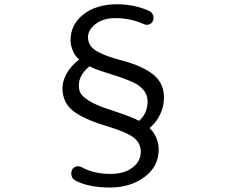

<svg xmlns="http://www.w3.org/2000/svg" viewBox="-20 -796 1040 881"><path d="M664.1 -746.1Q676.8 -740.2 682.1 -726.6Q687.5 -712.9 681.6 -700.2Q676.8 -688.5 664.1 -684.1Q651.4 -679.7 639.6 -685.5Q579.1 -712.9 507.8 -712.9Q454.1 -712.9 418.9 -686Q383.8 -659.2 383.8 -626Q383.8 -604.5 394.5 -587.9Q405.3 -571.3 428.7 -558.6Q452.1 -545.9 476.1 -537.6Q500 -529.3 539.1 -518.6Q634.8 -493.2 683.6 -453.6Q732.4 -414.1 732.4 -348.6Q732.4 -308.6 715.3 -272Q698.2 -235.4 668.9 -210.9Q666 -208 668.9 -205.1Q685.5 -190.4 696.8 -164.6Q708 -138.7 708 -109.4Q708 -32.2 643.1 16.1Q578.1 64.5 484.4 64.5Q387.7 64.5 325.2 32.2Q312.5 25.4 308.6 11.2Q304.7 -2.9 310.5 -16.6Q316.4 -28.3 329.1 -31.7Q341.8 -35.2 353.5 -29.3Q411.1 2 486.3 2Q549.8 2 587.9 -26.9Q626 -55.7 626 -99.6Q626 -139.6 592.8 -165Q559.6 -190.4 468.8 -217.8Q363.3 -249 314.9 -287.6Q266.6 -326.2 266.6 -391.6Q266.6 -422.9 285.2 -457.5Q303.7 -492.2 340.8 -520.5Q343.8 -522.5 340.8 -525.4Q323.2 -540 313.5 -565.4Q303.7 -588.9 303.7 -611.3Q303.7 -683.6 362.8 -730Q421.9 -776.4 517.6 -776.4Q595.7 -776.4 664.1 -746.1ZM394.5 -490.2Q393.6 -491.2 391.6 -491.2Q389.6 -491.2 387.7 -489.3Q341.8 -450.2 341.8 -404.3Q341.8 -381.8 350.6 -366.7Q359.4 -351.6 390.1 -332.5Q420.9 -313.5 477.5 -294.9Q585 -259.8 614.3 -243.2Q616.2 -242.2 617.2 -242.2Q619.1 -242.2 621.1 -244.1Q657.2 -278.3 657.2 -331.1Q657.2 -360.4 638.7 -382.8Q620.1 -405.3 588.4 -419.4Q556.6 -433.6 524.4 -444.3Q492.2 -455.1 454.1 -466.8Q416 -478.5 394.5 -490.2Z"/></svg>

Font: Gen Jyuu GothicL Regular
Style: Regular
Weight: 400
Designer: [Source Han Sans]
Ryoko NISHIZUKA  (kana & ideographs); Paul D. Hunt (Latin, Greek & Cyrillic); Wenlong ZHANG  (bopomofo
Version: Version 1.002.20150607